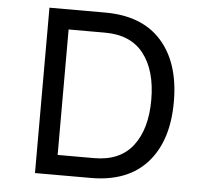

<svg xmlns="http://www.w3.org/2000/svg" viewBox="-51 -750 881 805"><g transform="rotate(5 390.0 -348.0)"><path d="M679 -348Q679 -184 597 -92Q515 0 360 0H125V-696H360Q515 -696 597 -604Q679 -512 679 -348ZM584 -348Q584 -471 529.5 -541.5Q475 -612 367 -612H213V-84H367Q475 -84 529.5 -154.5Q584 -225 584 -348Z"/></g></svg>

Font: Amiko
Style: Regular
Weight: 400
Designer: Pablo Impallari, Rodrigo Fuenzalida, Andres Torresi
Foundry: Impallari Type
Version: Version 1.001; ttfautohint (v1.3)